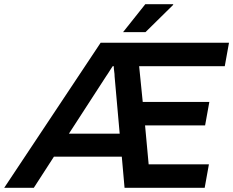

<svg xmlns="http://www.w3.org/2000/svg" viewBox="-69 -888 1103 908"><path d="M-49 0 407 -686H1014L994 -575H589L606 -406H921L901 -295H617L634 -111H919L899 0H520L507 -147H186L91 0ZM257 -256H497L473 -526Q473 -532 472.5 -538Q472 -544 471 -550.5Q470 -557 469.5 -563Q469 -569 469 -575H464Q459 -567 453.5 -559Q448 -551 443 -542.5Q438 -534 432 -526ZM513 -736 618 -868H750V-865L619 -736Z"/></svg>

Font: Archivo SemiBold SemiBold
Style: Italic
Weight: 600
Italic angle: -10°
Version: Version 2.001